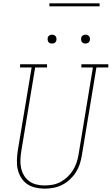

<svg xmlns="http://www.w3.org/2000/svg" viewBox="-20 -1119 667 1147"><path d="M246 8Q218 8 190.5 1.5Q163 -5 141.5 -20Q120 -35 106 -58Q92 -81 86 -107Q80 -133 81 -161.5Q82 -190 86 -218L169 -716H100V-735H261V-716H190L107 -215Q103 -190 102 -164.5Q101 -139 106 -115.5Q111 -92 123 -71.5Q135 -51 154 -37Q173 -23 197 -17Q221 -11 246 -11Q270 -11 294.5 -15.5Q319 -20 341.5 -32Q364 -44 383 -62Q402 -80 415.5 -101.5Q429 -123 437 -146.5Q445 -170 449 -194L535 -716H466V-735H627V-716H556L469 -191Q465 -165 456.5 -139Q448 -113 433 -89.5Q418 -66 397 -46.5Q376 -27 351 -14.5Q326 -2 299 3Q272 8 246 8ZM491 -859Q484 -859 478.5 -861Q473 -863 469.5 -868Q466 -873 465 -879Q464 -885 465 -891Q465 -896 467.5 -900Q470 -904 473.5 -906.5Q477 -909 481.5 -910.5Q486 -912 491 -912Q497 -912 503 -909.5Q509 -907 512.5 -902Q516 -897 517 -891Q518 -885 517 -879Q516 -874 513.5 -870Q511 -866 507.5 -863.5Q504 -861 499.5 -860Q495 -859 491 -859ZM291 -859Q284 -859 278.5 -861Q273 -863 269.5 -868Q266 -873 265 -879Q264 -885 265 -891Q265 -896 267.5 -900Q270 -904 273.5 -906.5Q277 -909 281.5 -910.5Q286 -912 291 -912Q297 -912 303 -909.5Q309 -907 312.5 -902Q316 -897 317 -891Q318 -885 317 -879Q316 -874 313.5 -870Q311 -866 307.5 -863.5Q304 -861 299.5 -860Q295 -859 291 -859ZM275 -1081V-1099H575V-1081Z"/></svg>

Font: Iosevka Etoile Thin Oblique
Style: Regular
Weight: 100
Italic angle: -9°
Designer: Belleve Invis
Foundry: Belleve Invis
Version: Version 15.5.2; ttfautohint (v1.8.4)